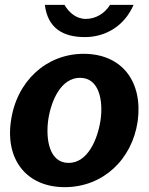

<svg xmlns="http://www.w3.org/2000/svg" viewBox="-20 -762 615 792"><path d="M247 10C405 10 525 -104 548 -262C570 -424 484 -540 325 -540C172 -540 48 -428 25 -262C2 -103 90 10 247 10ZM434 -742C412 -706 374 -684 334 -684C294 -684 264 -711 246 -742H165C177 -644 242 -609 330 -609C417 -609 494 -656 531 -742ZM263 -90C183 -90 168 -188 179 -268C191 -348 232 -441 310 -441C389 -441 406 -348 395 -268C383 -187 342 -90 263 -90Z"/></svg>

Font: Cheyenne Sans
Style: Bold Italic
Weight: 700
Italic angle: -8.13011°
Designer: The Public Sans project authors (U.S. Web Design System), Libre Franklin designed by Pablo Impallari and Rodrigo Fuenzal
Foundry: The Cheyenne Sans Project Authors
Version: Version 2.007